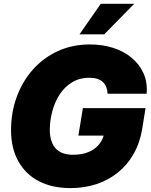

<svg xmlns="http://www.w3.org/2000/svg" viewBox="-20 -970 787 1001"><path d="M348.1 10.7Q251.5 10.7 182.1 -25.6Q112.8 -62 75.2 -129.9Q37.6 -197.8 37.6 -291.5Q37.6 -383.3 67.1 -464.4Q96.7 -545.4 151.1 -606.9Q205.6 -668.5 281.2 -703.4Q356.9 -738.3 449.2 -738.3Q513.2 -738.3 568.6 -720.9Q624 -703.6 665 -669.9Q706.1 -636.2 727.8 -588.9Q749.5 -541.5 744.6 -481.4H541Q540 -501 533.9 -516.4Q527.8 -531.7 516.1 -542.5Q504.4 -553.2 487.3 -558.8Q470.2 -564.5 446.8 -564.5Q393.6 -564.5 354.5 -540Q315.4 -515.6 290 -475.8Q264.6 -436 252.2 -388.2Q239.7 -340.3 239.7 -293.5Q239.7 -229.5 270 -196.3Q300.3 -163.1 361.8 -163.1Q407.7 -163.1 441.7 -177.5Q475.6 -191.9 496.3 -217Q517.1 -242.2 522.5 -273.4L559.1 -263.2H388.7L412.1 -406.2H738.8L721.2 -296.9Q709 -224.1 676.3 -167Q643.6 -109.9 594.5 -70.3Q545.4 -30.8 482.7 -10Q419.9 10.7 348.1 10.7ZM394.5 -791 505.4 -950.2H679.7L523.4 -791Z"/></svg>

Font: Inter 24pt Black
Style: Italic
Weight: 900
Italic angle: -9.3988°
Designer: Rasmus Andersson
Foundry: rsms
Version: Version 4.001;git-66647c0bb